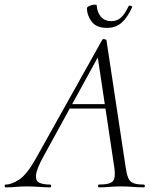

<svg xmlns="http://www.w3.org/2000/svg" viewBox="-58 -806 677 826"><path d="M-34 0Q-38 0 -38 -6Q-38 -12 -34 -12Q-8 -12 24.5 -33.5Q57 -55 94 -120L382 -635Q384 -639 391.5 -637.5Q399 -636 400 -633L483 -84Q487 -57 493.5 -41Q500 -25 515 -18.5Q530 -12 561 -12Q565 -12 565 -6Q565 0 561 0Q538 0 514 -2Q490 -4 462 -4Q434 -4 412.5 -2Q391 0 367 0Q364 0 364 -6Q364 -12 367 -12Q416 -12 428 -27Q440 -42 434 -84L361 -570L378 -587L129 -133Q100 -80 97 -54Q94 -28 111 -20Q128 -12 158 -12Q162 -12 162 -6Q162 0 157 0Q138 0 111 -2Q84 -4 58 -4Q29 -4 10.5 -2Q-8 0 -34 0ZM226 -339 241 -358H428L430 -339ZM402 -686Q356 -686 336 -713.5Q316 -741 316 -770Q316 -775 322.5 -778.5Q329 -782 337 -784Q345 -786 351.5 -786Q358 -786 358 -783Q360 -753 376 -734Q392 -715 422 -715Q445 -715 462 -730Q479 -745 495 -779Q498 -784 505 -781Q512 -778 511 -776Q492 -733 466.5 -709.5Q441 -686 402 -686Z"/></svg>

Font: Cormorant Light Light
Style: Italic
Weight: 300
Italic angle: -10°
Version: Version 4.000